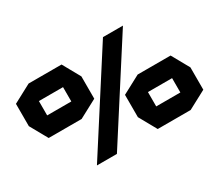

<svg xmlns="http://www.w3.org/2000/svg" viewBox="-127 -997 1451 1276"><g transform="rotate(-30 598.5 -359.5)"><path d="M297.7 0V-1L758.2 -718.5H910.8V-717.5L450.4 0ZM110.6 -318.3 35.7 -452.4V-453.4H362.2V-318.3ZM35.7 -453.4V-623.7L176 -698.5H177V-453.4ZM362.2 -318.3V-563.4H503.5V-393.1L363.2 -318.3ZM177 -563.4V-698.5H428.7L503.5 -564.4V-563.4ZM768 -7.7 693.2 -141.8V-142.8H1019.7V-7.7ZM693.2 -142.8V-313.1L833.5 -387.9H834.5V-142.8ZM1019.7 -7.7V-252.8H1161V-82.5L1020.7 -7.7ZM834.5 -252.8V-387.9H1086.1L1161 -253.8V-252.8Z"/></g></svg>

Font: Foldit Thin
Style: Regular
Weight: 100
Designer: Sophia Tai
Foundry: Sophia Tai
Version: Version 1.003